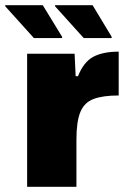

<svg xmlns="http://www.w3.org/2000/svg" viewBox="-52 -716 497 736"><path d="M52 0V-510H234L238 -424H247Q269 -479 306 -498.5Q343 -518 403 -518V-350Q342 -350 306.5 -336.5Q271 -323 256 -286.5Q241 -250 241 -181V0ZM376 -570H269L159 -692V-696H303L376 -575ZM186 -570H78L-32 -692V-696H112L186 -575Z"/></svg>

Font: Saira ExtraBold
Style: Regular
Weight: 800
Designer: Hector Gatti with collaboration of the Omnibus-Type team
Foundry: Omnibus-Type
Version: Version 1.100; ttfautohint (v1.8.3)